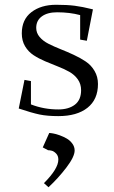

<svg xmlns="http://www.w3.org/2000/svg" viewBox="-20 -476 473 800"><path d="M58.1 -23.9 82 -143.1 108.9 -138.2V-41Q162.6 -20 223.1 -20Q266.1 -20 292 -39.8Q317.9 -59.6 317.9 -100.1Q317.9 -126 304.2 -145.3Q290.5 -164.6 268.8 -176.8Q247.1 -189 220.7 -199.2Q194.3 -209.5 168 -220.7Q141.6 -231.9 119.9 -246.1Q98.1 -260.3 84.5 -283.2Q70.8 -306.2 70.8 -336.9Q70.8 -394.5 110.8 -425.3Q150.9 -456.1 213.9 -456.1Q259.3 -456.1 290.8 -452.1Q322.3 -448.2 367.2 -437L341.8 -306.2L314 -311V-413.1Q270.5 -424.8 217.8 -424.8Q177.7 -424.8 154.3 -407.7Q130.9 -390.6 130.9 -359.9Q130.9 -338.9 145 -322Q159.2 -305.2 181.9 -293.7Q204.6 -282.2 232.2 -271.2Q259.8 -260.3 287.1 -247.6Q314.5 -234.9 337.2 -219.7Q359.9 -204.6 374 -180.4Q388.2 -156.2 388.2 -126Q388.2 -61.5 344.5 -26.9Q300.8 7.8 223.1 7.8Q176.8 7.8 144.3 1Q111.8 -5.9 58.1 -23.9ZM158.2 138.2 185.1 78.1Q190.4 78.1 201.7 80.1Q212.9 82 228.5 87.6Q244.1 93.3 257.8 101.1Q271.5 108.9 281.2 122.1Q291 135.3 291 150.9Q291 176.8 257.1 221.4Q223.1 266.1 182.1 304.2L163.1 287.1Q223.1 227.1 223.1 189Q223.1 173.3 213.9 163.8Q204.6 154.3 196 152.1Q187.5 149.9 180.2 149.9Z"/></svg>

Font: Dehuti
Style: Book
Weight: 400
Version: Version 1.2